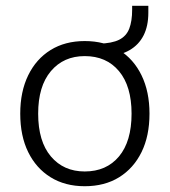

<svg xmlns="http://www.w3.org/2000/svg" viewBox="-20 -636 587 664"><path d="M273 8Q205 8 155 -23Q105 -54 77.5 -110Q50 -166 50 -243Q50 -319 77.5 -375.5Q105 -432 155 -463Q205 -494 273 -494Q342 -494 392 -463Q442 -432 469.5 -375.5Q497 -319 497 -243Q497 -166 469.5 -110Q442 -54 392 -23Q342 8 273 8ZM273 -43Q348 -43 391.5 -95Q435 -147 435 -243Q435 -338 391.5 -390Q348 -442 273 -442Q200 -442 156 -390Q112 -338 112 -243Q112 -147 156 -95Q200 -43 273 -43ZM350 -441 322 -462V-485Q367 -486 392 -498.5Q417 -511 427 -537Q437 -563 437 -602V-616H493V-592Q493 -546 476.5 -513.5Q460 -481 428 -462.5Q396 -444 350 -441Z"/></svg>

Font: Nunito Sans 12pt Light
Style: Regular
Weight: 300
Designer: Vernon Adams
Foundry: Vernon Adams
Version: Version 3.101;gftools[0.9.27]